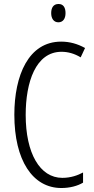

<svg xmlns="http://www.w3.org/2000/svg" viewBox="-20 -934 471 964"><path d="M274 -914C248 -914 237 -895 237 -868C237 -841 250 -822 273 -822C296 -822 309 -840 309 -868C309 -895 299 -914 274 -914ZM289 -674C321 -674 354 -665 385 -646L407 -693C369 -714 330 -725 287 -725C123 -725 52 -555 52 -358C52 -129 144 10 288 10C330 10 369 0 397 -17V-68C371 -54 336 -41 293 -41C180 -41 109 -165 109 -357C109 -521 159 -674 289 -674Z"/></svg>

Font: Noto Sans Gujarati ExtraCondensed Light
Style: Regular
Weight: 300
Width: 2
Designer: Jelle Bosma - Monotype Design Team, Universal Thirst
Foundry: Monotype Imaging Inc.
Version: Version 2.106